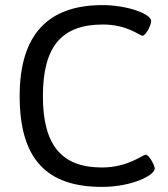

<svg xmlns="http://www.w3.org/2000/svg" viewBox="-20 -726 659 752"><path d="M381 -706C167 -706 57 -589 57 -350C57 -106 160 6 379 6C496 6 586 -39 586 -66C586 -78 564 -120 551 -120C538 -120 482 -70 379 -70C222 -70 148 -157 148 -349C148 -546 223 -630 383 -630C479 -630 527 -586 538 -586C551 -586 572 -627 572 -644C572 -671 480 -706 381 -706Z"/></svg>

Font: Asap
Style: Regular
Weight: 400
Designer: Pablo Cosgaya
Foundry: Pablo Cosgaya
Version: Version 1.007;PS 001.007;hotconv 1.0.70;makeotf.lib2.5.58329